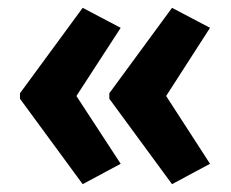

<svg xmlns="http://www.w3.org/2000/svg" viewBox="-20 -519 589 490"><path d="M31 -281V-267L191 -49L288 -101L175 -274L288 -448L191 -499ZM259 -281V-267L419 -49L516 -101L404 -274L516 -448L419 -499Z"/></svg>

Font: Noto Sans Myanmar Condensed
Style: Bold
Weight: 700
Width: 3
Designer: Monotype Design Team
Foundry: Monotype Imaging Inc.
Version: Version 2.107